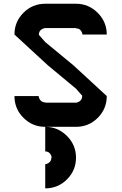

<svg xmlns="http://www.w3.org/2000/svg" viewBox="-20 -687 660 1040"><path d="M225 202.5Q238.3 200.8 248.3 191.7Q258.3 182.5 258.3 166.7H260Q258.3 153.3 249.6 143.3Q240.8 133.3 225 133.3V0Q293.3 0 342.5 49.2Q391.7 98.3 391.7 166.7Q391.7 235.8 342.9 284.6Q294.2 333.3 225 333.3ZM189.2 -166.7Q190.8 -153.3 200 -142.9Q209.2 -132.5 225 -132.5V-130.8H391.7Q405 -132.5 415 -141.7Q425 -150.8 425 -166.7H426.7L391.7 -206.7L239.2 -333.3Q204.2 -365.8 139.2 -425.4Q74.2 -485 58.3 -500Q58.3 -569.2 107.1 -617.9Q155.8 -666.7 225 -666.7H391.7Q460 -666.7 509.2 -617.5Q558.3 -568.3 558.3 -500H426.7Q425 -513.3 416.2 -523.3Q407.5 -533.3 391.7 -533.3V-535H225Q211.7 -533.3 201.2 -524.6Q190.8 -515.8 190.8 -500H189.2L225 -459.2L377.5 -333.3Q412.5 -300.8 477.5 -241.3Q542.5 -181.7 558.3 -166.7Q558.3 -97.5 509.6 -48.8Q460.8 0 391.7 0H225Q155.8 0 107.1 -48.8Q58.3 -97.5 58.3 -166.7Z"/></svg>

Font: 0xA000-Squareish
Style: Squareish-Bold
Weight: 700
Version: Version 0.1